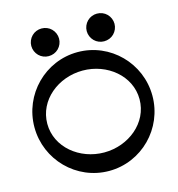

<svg xmlns="http://www.w3.org/2000/svg" viewBox="-150 -1191 1259 1355"><g transform="rotate(-15 479.5 -513.5)"><path d="M379 -960C379 -987 368 -1013 349 -1032C330 -1051 304 -1061 277 -1061C251 -1061 225 -1051 206 -1032C187 -1013 176 -987 176 -960C176 -933 187 -907 206 -888C225 -869 251 -859 277 -859C304 -859 330 -869 349 -888C368 -907 379 -933 379 -960ZM784 -960C784 -987 773 -1013 754 -1032C735 -1051 709 -1061 682 -1061C656 -1061 630 -1051 611 -1032C592 -1013 581 -987 581 -960C581 -933 592 -907 611 -888C630 -869 656 -859 682 -859C709 -859 735 -869 754 -888C773 -907 784 -933 784 -960ZM911 -400C911 -639 718 -834 480 -834C242 -834 49 -639 49 -400C49 -161 242 34 480 34C718 34 911 -161 911 -400ZM143 -400C143 -572 301 -699 480 -699C659 -699 817 -572 817 -400C817 -228 659 -101 480 -101C301 -101 143 -228 143 -400Z"/></g></svg>

Font: Nupuram Expanded Bold
Style: Regular
Weight: 700
Width: 7
Designer: Santhosh Thottingal (santhosh.thottingal@gmail.com)
Foundry: SMC
Version: Version 1.000